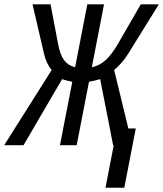

<svg xmlns="http://www.w3.org/2000/svg" viewBox="-71 -679 763 898"><path d="M209.5 0 267.1 -296.4Q262.2 -296.9 241.9 -302.2Q221.7 -307.6 219.7 -309.1L39.1 0H-51.3L170.4 -351.1Q145 -382.8 134.8 -428.2L81.1 -658.7H165.5L201.2 -470.2Q210.4 -421.9 229.2 -397Q248 -372.1 280.3 -364.3L337.4 -658.7H415.5L358.4 -364.3Q393.6 -372.1 421.1 -396Q448.7 -419.9 478.5 -470.2L587.4 -658.7H671.9L528.8 -428.2Q503.4 -386.2 462.9 -351.6L529.3 -78.1H564L510.3 199.2H422.4L460.9 0H458L397.5 -309.1Q394.5 -307.6 374.3 -302.7Q354 -297.9 345.2 -296.4L287.6 0Z"/></svg>

Font: Liberation Mono
Style: Italic
Weight: 400
Italic angle: -12°
Monospace: yes
Designer: Steve Matteson
Foundry: Ascender Corporation
Version: Version 2.1.5